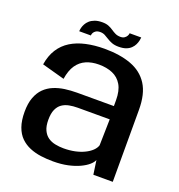

<svg xmlns="http://www.w3.org/2000/svg" viewBox="-131 -825 874 939"><g transform="rotate(20 306.5 -355.0)"><path d="M248 6Q290.5 6 324.8 -1.5Q359 -9 384 -20.8Q409 -32.5 424.8 -46.2Q440.5 -60 445.5 -73L456 0H557V-374.5Q557 -457.5 525.8 -506.2Q494.5 -555 436.2 -576.5Q378 -598 297.5 -598Q245.5 -598 201.5 -588.2Q157.5 -578.5 124 -557.8Q90.5 -537 69.2 -503.8Q48 -470.5 40.5 -423.5L158.5 -391Q165.5 -436.5 184.2 -463.8Q203 -491 232 -503.5Q261 -516 298 -516Q338.5 -516 369.5 -502.8Q400.5 -489.5 418 -459.8Q435.5 -430 435.5 -380.5V-350H244Q212 -350 181.2 -345.8Q150.5 -341.5 124 -330.5Q97.5 -319.5 77.5 -299.8Q57.5 -280 46 -249.2Q34.5 -218.5 34.5 -174.5Q34.5 -129 46 -97Q57.5 -65 78 -45Q98.5 -25 125.5 -13.8Q152.5 -2.5 183.8 1.8Q215 6 248 6ZM274.5 -71.5Q252 -71.5 230.8 -75.8Q209.5 -80 193 -91.5Q176.5 -103 166.8 -123.8Q157 -144.5 157 -177.5Q157 -210.5 166.2 -231.2Q175.5 -252 191.5 -263Q207.5 -274 228.2 -278Q249 -282 272 -282H438.5L435.5 -146Q431 -131 417 -117.5Q403 -104 381.5 -93.5Q360 -83 332.8 -77.2Q305.5 -71.5 274.5 -71.5ZM357 -630.5Q380 -630.5 395.5 -636.2Q411 -642 421 -651.8Q431 -661.5 436.2 -672.5Q441.5 -683.5 443.8 -693.8Q446 -704 446.5 -711H386Q386 -705 382 -697.5Q378 -690 370 -684.5Q362 -679 349.5 -679Q334 -679 322.5 -684.5Q311 -690 300.2 -697.5Q289.5 -705 276 -710.5Q262.5 -716 242.5 -716Q220 -716 204 -710Q188 -704 177.8 -694.8Q167.5 -685.5 161.8 -674.8Q156 -664 153.5 -653.8Q151 -643.5 151 -636H211.5Q211.5 -642.5 215.2 -649.8Q219 -657 227.2 -662.2Q235.5 -667.5 249.5 -667.5Q263 -667.5 273.8 -662Q284.5 -656.5 296 -649Q307.5 -641.5 322 -636Q336.5 -630.5 357 -630.5Z"/></g></svg>

Font: Anybody UltraCondensed Thin Medium
Style: Regular
Weight: 500
Version: Version 1.111